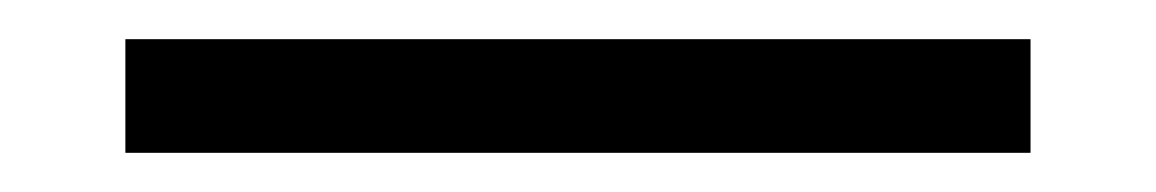

<svg xmlns="http://www.w3.org/2000/svg" viewBox="-20 48 590 98"><path d="M44 68H506V126H44Z"/></svg>

Font: Ysabeau Medium
Style: Regular
Weight: 500
Designer: Christian Thalmann (Catharsis Fonts)
Version: Version 0.003